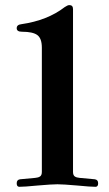

<svg xmlns="http://www.w3.org/2000/svg" viewBox="-20 -718 423 746"><path d="M44.9 -5.9Q44.9 -20 58.6 -21.5L117.2 -26.9Q128.9 -27.8 135.7 -32.5Q142.6 -37.1 142.6 -50.3V-532.7Q142.6 -568.8 125 -581.8Q107.4 -594.7 65.4 -594.7Q44.9 -594.7 44.9 -608.4Q44.9 -622.1 63 -624Q164.6 -638.7 231.4 -690.4Q242.7 -698.2 249.5 -698.2Q263.7 -698.2 263.7 -682.6V-50.3Q263.7 -37.1 270.5 -32.5Q277.3 -27.8 289.1 -26.9L347.7 -21.5Q361.3 -20 361.3 -5.9Q361.3 7.8 351.1 7.8Q331.1 7.8 281.2 2.9Q225.1 -2 203.1 -2Q181.2 -2 125 2.9Q75.2 7.8 55.2 7.8Q44.9 7.8 44.9 -5.9Z"/></svg>

Font: Monomachus
Style: Medium
Weight: 500
Designer: Alexey Kryukov
Version: Version 1.0